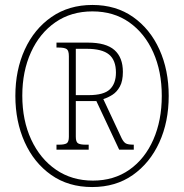

<svg xmlns="http://www.w3.org/2000/svg" viewBox="-20 -745 743 775"><path d="M352 10Q256 10 186.5 -39Q117 -88 79.5 -171.5Q42 -255 42 -358Q42 -462 80 -545Q118 -628 188 -676.5Q258 -725 353 -725Q448 -725 517 -676.5Q586 -628 623.5 -545Q661 -462 661 -358Q661 -253 623 -170Q585 -87 516 -38.5Q447 10 352 10ZM355 -16Q440 -16 502.5 -60Q565 -104 599 -181.5Q633 -259 633 -358Q633 -457 598.5 -534Q564 -611 501.5 -655Q439 -699 353 -699Q267 -699 203.5 -655Q140 -611 105 -534Q70 -457 70 -359Q70 -259 106 -181.5Q142 -104 206 -60Q270 -16 355 -16ZM208 -141V-161H218Q240 -161 249 -166.5Q258 -172 258 -193V-518Q258 -541 249 -547Q240 -553 218 -553H208V-573H335Q408 -573 442 -543Q476 -513 476 -455Q476 -418 464 -396Q452 -374 434 -362.5Q416 -351 397 -345L471 -187Q479 -171 488 -166Q497 -161 520 -161V-141H461L369 -337H286V-193Q286 -172 295 -166.5Q304 -161 326 -161H338V-141ZM338 -361Q399 -361 423.5 -384.5Q448 -408 448 -452Q448 -502 420 -525Q392 -548 330 -548H286V-361Z"/></svg>

Font: Noto Serif Ethiopic Condensed Thin
Style: Regular
Weight: 100
Width: 3
Designer: Monotype Design Team
Foundry: Monotype Imaging Inc.
Version: Version 2.102; ttfautohint (v1.8.4.7-5d5b)